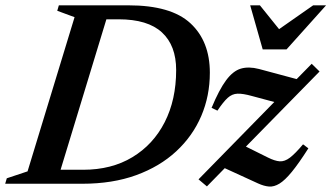

<svg xmlns="http://www.w3.org/2000/svg" viewBox="-44 -690 1245 721"><path d="M236 -625.5 171 -649.5 177 -670H438Q598.5 -670 671.2 -602.5Q744 -535 744 -417Q744 -330 711.8 -254.5Q679.5 -179 617.8 -121.8Q556 -64.5 467.2 -32.2Q378.5 0 265 0H-24.5L-18.5 -20.5L59.5 -46.5ZM268 -52.5Q375 -52.5 453.2 -99.8Q531.5 -147 574.5 -231.2Q617.5 -315.5 617.5 -427Q617.5 -519 564.2 -568.2Q511 -617.5 401.5 -617.5H355.5L183.5 -52.5ZM701.5 -16.5 986 -307 902 -329.5Q868 -339 847.8 -338.2Q827.5 -337.5 811 -322.5Q794.5 -307.5 772.5 -274.5L750.5 -285Q779 -353.5 805 -388.5Q831 -423.5 860.2 -432.2Q889.5 -441 928.5 -431L1070 -393L1126.5 -450.5L1156 -421.5L879.5 -139.5L962 -98.5Q988 -85.5 1006.5 -84.2Q1025 -83 1044.8 -98Q1064.5 -113 1094 -148L1114 -133Q1078 -76.5 1052 -44.8Q1026 -13 1005.5 -0.5Q985 12 966.2 10.5Q947.5 9 925.5 -1L800 -58.5L733 10ZM1180.5 -670 1032 -504.5H942.5L895.5 -670H932L1004 -580.5L1132 -670Z"/></svg>

Font: Newsreader Text SemiBold
Style: Italic
Weight: 600
Italic angle: -17°
Designer: Hugues Gentile
Foundry: Production Type
Version: Version 1.001